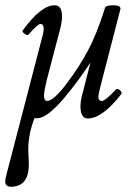

<svg xmlns="http://www.w3.org/2000/svg" viewBox="-34 -436 495 728"><path d="M6.8 272Q-3.4 272 -8.8 266.8Q-14.2 261.7 -14.2 253.9Q-14.2 242.2 -7.8 219.2L128.9 -306.2Q128.9 -307.6 130.4 -314.7Q131.8 -321.8 131.8 -325.2Q131.8 -345.2 119.1 -345.2Q109.4 -345.2 73.2 -304.2Q70.3 -300.3 59.6 -307.9Q48.8 -315.4 51.8 -319.8Q121.1 -416 172.9 -416Q201.2 -416 201.2 -374Q201.2 -355.5 195.8 -333L143.1 -131.8Q132.8 -88.4 132.8 -74.2Q132.8 -53.2 145 -53.2Q168.9 -53.2 218.8 -119.1Q268.6 -185.1 300.8 -247.1Q332.5 -305.7 363.8 -404.8Q365.2 -416 395 -416Q422.9 -416 422.9 -402.8L345.2 -102.1Q338.9 -74.2 338.9 -70.8Q338.9 -53.2 352.1 -53.2Q365.2 -53.2 405.8 -97.2Q409.7 -100.1 415.3 -97.7Q420.9 -95.2 424.8 -89.1Q428.7 -83 425.8 -79.1Q354 13.2 298.8 13.2Q271 13.2 271 -34.2Q271 -49.3 275.9 -69.8L309.1 -199.2Q284.7 -162.1 260.5 -129.4Q236.3 -96.7 207.8 -62.7Q179.2 -28.8 153.3 -8.5Q127.4 11.7 108.9 12.2Q103.5 13.2 97.2 11.2Q73.2 70.8 73.2 131.8Q73.2 135.3 73.7 144.3Q74.2 153.3 74.2 157.2Q75.2 166 75.2 188Q75.2 272 6.8 272Z"/></svg>

Font: Junicode SmCond
Style: Italic
Weight: 400
Width: 4
Italic angle: -11°
Designer: Peter S. Baker
Version: Version 2.206